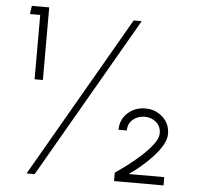

<svg xmlns="http://www.w3.org/2000/svg" viewBox="-52 -777 864 831"><g transform="rotate(5 380.0 -362.0)"><path d="M92.5 -409V-688.5H48L53 -724.5H128.5V-409ZM93.5 0 497.5 -700H532.5L128.5 0ZM473.5 0V-37Q492 -49 521.8 -71.2Q551.5 -93.5 581.5 -120.5Q611.5 -147.5 632 -174.5Q652.5 -201.5 652.5 -223Q652.5 -253 631.8 -271Q611 -289 581.5 -289Q552 -289 530.8 -271Q509.5 -253 509.5 -223H473.5Q473.5 -267.5 505 -296.2Q536.5 -325 581.5 -325Q626 -325 657.2 -296.2Q688.5 -267.5 688.5 -223Q688.5 -200.5 673.5 -174.5Q658.5 -148.5 634.8 -122.8Q611 -97 584.2 -74.5Q557.5 -52 534.5 -36H688.5V0Z"/></g></svg>

Font: Urbanist Thin
Style: Regular
Weight: 100
Designer: Corey Hu
Foundry: Corey Hu
Version: Version 1.330; ttfautohint (v1.8.4.7-5d5b)